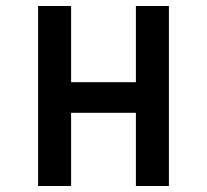

<svg xmlns="http://www.w3.org/2000/svg" viewBox="-20 -620 690 640"><path d="M107 0V-600H217V-346H433V-600H543V0H433V-244H217V0Z"/></svg>

Font: Martian Mono SemiCondensed
Style: Regular
Weight: 400
Width: 4
Designer: Roman Shamin
Foundry: Evil Martians
Version: Version 1.000